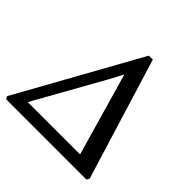

<svg xmlns="http://www.w3.org/2000/svg" viewBox="-206 -916 1087 1087"><g transform="rotate(45 337.5 -373.0)"><path d="M-9 0 -17.5 -16 388 -746H419.5L643.5 -16L634 0ZM365 -572 322 -491 68 -37.5 40.5 -75H546L519 -36L387.5 -495Z"/></g></svg>

Font: Merriweather 24pt Medium
Style: Italic
Weight: 500
Italic angle: -7.8°
Version: Version 2.101